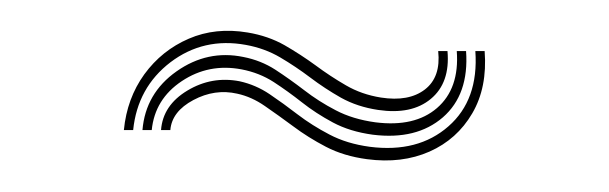

<svg xmlns="http://www.w3.org/2000/svg" viewBox="-20 -443 393 124"><path d="M60 -359Q62 -379.5 73.2 -395Q84.5 -410.5 101.9 -418Q119.2 -425.5 140 -422Q153.2 -419.8 163.8 -413.8Q174.2 -407.8 183.8 -400.8Q193.2 -393.8 203.4 -387.9Q213.5 -382 226 -380Q244 -377.2 254.4 -385.2Q264.8 -393.2 263 -410H269Q270.8 -389.5 258.2 -379.1Q245.8 -368.8 224.2 -372Q210.8 -374 200.2 -379.9Q189.8 -385.8 180.4 -392.9Q171 -400 161 -405.9Q151 -411.8 138.8 -414Q111.5 -419 90.1 -402.8Q68.8 -386.5 66 -359ZM72 -359Q74 -382.8 94 -396.9Q114 -411 137.2 -406.2Q148.5 -404 157.8 -398Q167 -392 176.4 -384.8Q185.8 -377.5 196.8 -371.8Q207.8 -366 222.5 -364Q247.8 -360.8 262.2 -373.2Q276.8 -385.8 275 -410H281Q283 -382 266 -367.2Q249 -352.5 220.8 -356Q206 -358 195 -363.9Q184 -369.8 175 -376.9Q166 -384 156.8 -390Q147.5 -396 136 -398.2Q114.8 -402.2 97.4 -390.6Q80 -379 78 -359ZM84 -359Q85.2 -375 101 -384.5Q116.8 -394 134.8 -390.5Q145.2 -388.2 154.1 -382.2Q163 -376.2 172.2 -369.1Q181.5 -362 192.8 -356.1Q204 -350.2 218.8 -348.2Q250 -344.2 269.6 -361.4Q289.2 -378.5 287 -410H293Q294.8 -386.5 285 -369.8Q275.2 -353 257.4 -345.1Q239.5 -337.2 217 -340.2Q202 -342.2 190.5 -348.2Q179 -354.2 169.4 -361.4Q159.8 -368.5 151.1 -374.5Q142.5 -380.5 133.2 -382.5Q118.8 -385.8 104.9 -378.4Q91 -371 90 -359Z"/></svg>

Font: Big Shoulders Inline Text SC Thin
Style: Regular
Weight: 100
Designer: Patric King
Foundry: XO Type Co
Version: Version 2.002